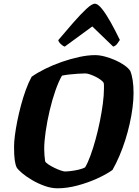

<svg xmlns="http://www.w3.org/2000/svg" viewBox="-20 -1018 752 1038"><path d="M291 0Q257 0 221 -13Q185 -26 153.5 -44.5Q122 -63 99.5 -82Q77 -101 70 -113Q63 -128 59.5 -153Q56 -178 56 -226Q56 -250 60.5 -285.5Q65 -321 73.5 -363.5Q82 -406 93.5 -449Q105 -492 119.5 -532Q134 -572 151 -603Q182 -625 224.5 -646Q267 -667 314.5 -683.5Q362 -700 408.5 -710Q455 -720 494 -720Q518 -720 546.5 -712.5Q575 -705 602.5 -693Q630 -681 652 -665.5Q674 -650 684 -635Q693 -613 697.5 -583Q702 -553 702 -515Q702 -478 696.5 -435.5Q691 -393 681 -348.5Q671 -304 657 -260Q643 -216 625.5 -175Q608 -134 588 -99Q556 -76 505.5 -53Q455 -30 398.5 -15Q342 0 291 0ZM331 -91Q343 -91 364 -93.5Q385 -96 406 -101Q427 -106 440 -113Q455 -138 469.5 -178Q484 -218 497 -265.5Q510 -313 520 -362.5Q530 -412 536 -457.5Q542 -503 542 -538Q542 -549 542 -556.5Q542 -564 541 -569Q537 -577 525 -586Q513 -595 497 -603Q481 -611 466 -616Q451 -621 441 -621Q426 -621 403 -619.5Q380 -618 356.5 -615.5Q333 -613 315 -609Q297 -578 279.5 -528Q262 -478 248.5 -420.5Q235 -363 227 -308Q219 -253 219 -212Q219 -195 220.5 -177.5Q222 -160 224 -146Q228 -138 242.5 -128.5Q257 -119 274.5 -110.5Q292 -102 308 -96.5Q324 -91 331 -91ZM330 -766Q320 -769 308.5 -780Q297 -791 295 -801Q337 -851 376.5 -896Q416 -941 446.5 -969.5Q477 -998 492 -998Q509 -998 531 -970.5Q553 -943 578 -898.5Q603 -854 628 -802Q621 -791 613 -780.5Q605 -770 592 -766L479 -875Z"/></svg>

Font: Texturina 12pt Black
Style: Italic
Weight: 900
Italic angle: -11°
Designer: Guillermo Torres Carreño
Foundry: Omnibus-Type
Version: Version 1.002